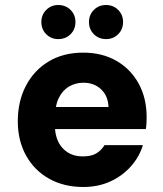

<svg xmlns="http://www.w3.org/2000/svg" viewBox="-20 -734 651 766"><path d="M312 12Q235 12 176 -21Q117 -54 84 -113.5Q51 -173 51 -250Q51 -330 83.5 -392Q116 -454 174.5 -489Q233 -524 312 -524Q388 -524 445 -491Q502 -458 533.5 -400Q565 -342 565 -267Q565 -257 564.5 -244.5Q564 -232 562 -219H158V-307H413Q411 -352 383 -378Q355 -404 313 -404Q281 -404 255 -388.5Q229 -373 214 -342Q199 -311 199 -263V-234Q199 -197 212 -169.5Q225 -142 250 -126Q275 -110 310 -110Q345 -110 365 -122.5Q385 -135 397 -155H550Q536 -108 502 -70Q468 -32 420 -10Q372 12 312 12ZM212 -578Q184 -578 164.5 -597.5Q145 -617 145 -646Q145 -675 164.5 -694.5Q184 -714 212 -714Q242 -714 261.5 -694.5Q281 -675 281 -646Q281 -617 261.5 -597.5Q242 -578 212 -578ZM403 -578Q374 -578 354.5 -597.5Q335 -617 335 -646Q335 -675 354.5 -694.5Q374 -714 403 -714Q432 -714 451.5 -694.5Q471 -675 471 -646Q471 -617 451.5 -597.5Q432 -578 403 -578Z"/></svg>

Font: DM Sans 12pt Black
Style: Regular
Weight: 900
Version: Version 4.004;gftools[0.9.30]